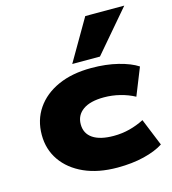

<svg xmlns="http://www.w3.org/2000/svg" viewBox="-116 -877 884 984"><g transform="rotate(-15 326.0 -385.5)"><path d="M387 11Q285 11 210.5 -22.5Q136 -56 95 -115Q54 -174 54 -251Q54 -330 95 -390Q136 -450 210.5 -483.5Q285 -517 387 -517Q465 -517 529 -501Q593 -485 631 -460L573 -315Q538 -334 496 -344.5Q454 -355 411 -355Q338 -355 299.5 -327.5Q261 -300 261 -252Q261 -203 299.5 -177Q338 -151 410 -151Q454 -151 494.5 -161.5Q535 -172 572 -191L631 -46Q591 -20 528 -4.5Q465 11 387 11ZM299 -562 427 -782H634L446 -562Z"/></g></svg>

Font: Nunito Sans 7pt Expanded Black
Style: Regular
Weight: 900
Width: 7
Designer: Vernon Adams
Foundry: Vernon Adams
Version: Version 3.101;gftools[0.9.27]